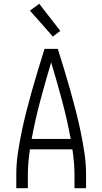

<svg xmlns="http://www.w3.org/2000/svg" viewBox="-20 -993 540 1013"><path d="M66 0V-74Q66 -130 74.5 -186.5Q83 -243 94.5 -298.5Q106 -354 120 -408.5Q134 -463 149.5 -518Q165 -573 181.5 -627Q198 -681 215 -735H285Q302 -681 318.5 -627Q335 -573 350.5 -518Q366 -463 380 -408.5Q394 -354 405.5 -298.5Q417 -243 425.5 -186.5Q434 -130 434 -74V0H373V-74Q373 -106 370 -139Q367 -172 362 -205H138Q133 -172 130 -139Q127 -106 127 -74V0ZM147 -260H353Q334 -363 307 -463.5Q280 -564 250 -664Q220 -564 193 -463.5Q166 -363 147 -260ZM259 -800 138 -937 187 -973 298 -830Z"/></svg>

Font: Iosevka Term Curly Light
Style: Regular
Weight: 300
Designer: Belleve Invis
Foundry: Belleve Invis
Version: Version 32.3.0